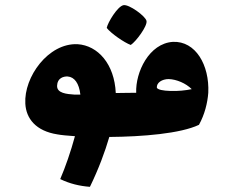

<svg xmlns="http://www.w3.org/2000/svg" viewBox="-20 -534 896 743"><path d="M486 -360C506 -373 551 -433 547 -453C543 -472 479 -518 458 -514C435 -510 397 -447 393 -426C409 -405 461 -369 486 -360ZM649 -372C557 -366 504 -255 507 -175C476 -175 450 -174 428 -174C423 -286 359 -358 280 -363C167 -368 72 -236 78 -133C81 -75 119 -27 202 -14C218 -11 241 -9 270 -7C254 52 233 113 213 159C250 177 288 186 328 189C362 119 386 54 403 -4C531 -5 679 -17 750 -51C772 -91 783 -135 786 -175C791 -282 737 -376 649 -372ZM201 -203C202 -232 226 -239 242 -238C268 -236 286 -212 291 -168H267C239 -170 199 -173 201 -203ZM640 -182C609 -183 592 -187 587 -194C585 -214 607 -228 633 -228C663 -227 699 -212 722 -189C698 -184 668 -181 640 -182Z"/></svg>

Font: FilmFarsi_V5 Display
Style: Regular
Weight: 400
Designer: Borna Izadpanah
Foundry: Borna Izadpanah
Version: Version 1.000;PS 001.000;hotconv 1.0.88;makeotf.lib2.5.64775